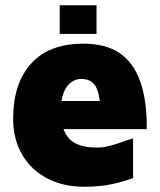

<svg xmlns="http://www.w3.org/2000/svg" viewBox="-20 -695 608 730"><path d="M299 15Q220 15 159 -17Q98 -49 64 -107.5Q30 -166 30 -244Q30 -378 98.5 -453.5Q167 -529 297 -529Q382 -529 435 -493Q488 -457 513.5 -384.5Q539 -312 538 -204H159L135 -311H382L363 -249Q362 -332 345.5 -363.5Q329 -395 288 -395Q269 -395 251 -382.5Q233 -370 222 -342.5Q211 -315 211 -269Q211 -204 242 -169Q273 -134 348 -134Q373 -134 399 -141Q425 -148 448 -156.5Q471 -165 486 -169V-18Q451 -5 406 5Q361 15 299 15ZM207 -566V-675H347V-566Z"/></svg>

Font: Maven Pro Black
Style: Regular
Weight: 900
Designer: Joe Prince
Foundry: Joe Prince
Version: Version 2.103